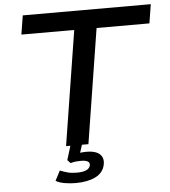

<svg xmlns="http://www.w3.org/2000/svg" viewBox="-60 -759 893 1010"><g transform="rotate(-5 387.0 -253.5)"><path d="M265 0 361 -605H82L98 -705H774L758 -605H479L383 0ZM299 198Q270 198 240.5 193Q211 188 194 177L221 125Q241 133 261 138.5Q281 144 310 144Q341 144 359 136Q377 128 381 111Q383 97 371.5 90.5Q360 84 338 84Q327 84 312 85Q297 86 281 91L265 74L294 -20H355L330 59L304 47Q321 43 337.5 41Q354 39 370 39Q398 39 418.5 46.5Q439 54 449 71Q459 88 454 114Q445 157 403.5 177.5Q362 198 299 198Z"/></g></svg>

Font: Nunito Sans 7pt SemiExpanded SemiBold
Style: Italic
Weight: 600
Width: 6
Italic angle: -9°
Designer: Vernon Adams
Foundry: Vernon Adams
Version: Version 3.101;gftools[0.9.27]